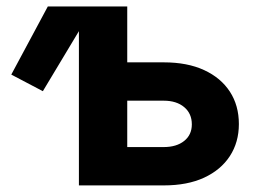

<svg xmlns="http://www.w3.org/2000/svg" viewBox="-20 -562 782 582"><path d="M109.9 -285.6 14.2 -335.9 125 -542.5H264.2ZM314.5 -373H476.6Q547.9 -373 598.6 -349.6Q649.4 -326.2 676.8 -284.2Q704.1 -242.2 704.1 -186Q704.1 -130.9 676.8 -88.9Q649.4 -46.9 598.6 -23.4Q547.9 0 476.6 0H219.2V-542.5H365.7V-116.2H476.1Q515.1 -116.2 538.3 -134.8Q561.5 -153.3 561.5 -185.1Q561.5 -217.8 538.3 -237.3Q515.1 -256.8 476.1 -256.8H314.5Z"/></svg>

Font: Inter 16pt
Style: Bold
Weight: 700
Version: Version 4.001;git-66647c0bb